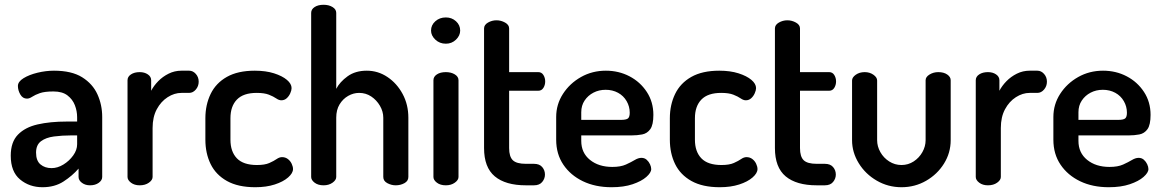

<svg xmlns="http://www.w3.org/2000/svg" viewBox="-20 -776 4869 804"><path d="M158 8Q103 8 64 -24.5Q25 -57 25 -124Q25 -181 55 -212Q85 -243 137.5 -255Q190 -267 259 -267H303V-285Q303 -311 293.5 -335.5Q284 -360 262.5 -376.5Q241 -393 204 -393Q167 -393 147 -386Q127 -379 115 -371Q103 -363 93 -363Q75 -363 65 -380.5Q55 -398 55 -416Q55 -434 78.5 -448.5Q102 -463 137 -471.5Q172 -480 206 -480Q280 -480 324 -452.5Q368 -425 388 -381Q408 -337 408 -286V-35Q408 -21 393.5 -10.5Q379 0 357 0Q337 0 323 -10.5Q309 -21 309 -35V-70Q283 -40 246 -16Q209 8 158 8ZM196 -72Q221 -72 245.5 -87Q270 -102 286.5 -125Q303 -148 303 -172V-209H278Q240 -209 206 -204.5Q172 -200 151.5 -184.5Q131 -169 131 -137Q131 -103 149.5 -87.5Q168 -72 196 -72Z M565 0Q543 0 528.5 -11Q514 -22 514 -35V-440Q514 -455 528.5 -464.5Q543 -474 565 -474Q585 -474 599 -464.5Q613 -455 613 -440V-396Q624 -417 642.5 -436Q661 -455 686 -467.5Q711 -480 740 -480H772Q788 -480 800 -466.5Q812 -453 812 -434Q812 -415 800 -401Q788 -387 772 -387H740Q710 -387 682 -369Q654 -351 636.5 -318.5Q619 -286 619 -240V-35Q619 -22 603.5 -11Q588 0 565 0Z M1049 8Q977 8 930.5 -18Q884 -44 862 -89Q840 -134 840 -191V-281Q840 -337 862 -382.5Q884 -428 930 -454Q976 -480 1047 -480Q1093 -480 1127.5 -469Q1162 -458 1181.5 -441.5Q1201 -425 1201 -407Q1201 -398 1195.5 -385.5Q1190 -373 1180.5 -364.5Q1171 -356 1158 -356Q1148 -356 1136.5 -364Q1125 -372 1106 -379.5Q1087 -387 1055 -387Q999 -387 972 -359Q945 -331 945 -281V-191Q945 -141 972 -113Q999 -85 1056 -85Q1089 -85 1108 -93.5Q1127 -102 1138.5 -110Q1150 -118 1161 -118Q1175 -118 1185.5 -110Q1196 -102 1201.5 -90Q1207 -78 1207 -68Q1207 -51 1186.5 -33Q1166 -15 1130.5 -3.5Q1095 8 1049 8Z M1335 0Q1312 0 1297.5 -11Q1283 -22 1283 -35V-722Q1283 -737 1297.5 -746.5Q1312 -756 1335 -756Q1357 -756 1372.5 -746.5Q1388 -737 1388 -722V-404Q1403 -433 1435.5 -456.5Q1468 -480 1516 -480Q1563 -480 1602.5 -453.5Q1642 -427 1666 -382.5Q1690 -338 1690 -283V-35Q1690 -18 1673.5 -9Q1657 0 1637 0Q1619 0 1602 -9Q1585 -18 1585 -35V-283Q1585 -309 1571 -333Q1557 -357 1534.5 -372Q1512 -387 1484 -387Q1460 -387 1438 -374.5Q1416 -362 1402 -339Q1388 -316 1388 -283V-35Q1388 -22 1372.5 -11Q1357 0 1335 0Z M1847 0Q1824 0 1809.5 -11Q1795 -22 1795 -35V-440Q1795 -455 1809.5 -464.5Q1824 -474 1847 -474Q1869 -474 1884.5 -464.5Q1900 -455 1900 -440V-35Q1900 -22 1884.5 -11Q1869 0 1847 0ZM1847 -593Q1821 -593 1803 -610Q1785 -627 1785 -648Q1785 -671 1803 -687Q1821 -703 1847 -703Q1872 -703 1889.5 -687Q1907 -671 1907 -648Q1907 -627 1889.5 -610Q1872 -593 1847 -593Z M2182 0Q2097 0 2052 -37.5Q2007 -75 2007 -156V-657Q2007 -672 2023.5 -681.5Q2040 -691 2059 -691Q2078 -691 2095 -681.5Q2112 -672 2112 -657V-474H2234Q2248 -474 2255.5 -462Q2263 -450 2263 -435Q2263 -420 2255.5 -408Q2248 -396 2234 -396H2112V-156Q2112 -120 2127.5 -105Q2143 -90 2182 -90H2216Q2239 -90 2250.5 -76.5Q2262 -63 2262 -45Q2262 -28 2250.5 -14Q2239 0 2216 0Z M2541 8Q2473 8 2421 -17Q2369 -42 2339 -86.5Q2309 -131 2309 -191V-286Q2309 -339 2337.5 -383Q2366 -427 2413 -453.5Q2460 -480 2517 -480Q2571 -480 2616 -456.5Q2661 -433 2688.5 -391Q2716 -349 2716 -295Q2716 -253 2703 -235Q2690 -217 2669 -213Q2648 -209 2625 -209H2414V-186Q2414 -136 2450.5 -106.5Q2487 -77 2544 -77Q2579 -77 2601 -87Q2623 -97 2638 -106Q2653 -115 2666 -115Q2679 -115 2688 -107Q2697 -99 2702 -88Q2707 -77 2707 -68Q2707 -53 2686.5 -35Q2666 -17 2629 -4.5Q2592 8 2541 8ZM2414 -274H2580Q2602 -274 2609.5 -280Q2617 -286 2617 -304Q2617 -330 2604 -352.5Q2591 -375 2568 -387.5Q2545 -400 2516 -400Q2488 -400 2465 -388Q2442 -376 2428 -355Q2414 -334 2414 -306Z M2994 8Q2922 8 2875.5 -18Q2829 -44 2807 -89Q2785 -134 2785 -191V-281Q2785 -337 2807 -382.5Q2829 -428 2875 -454Q2921 -480 2992 -480Q3038 -480 3072.5 -469Q3107 -458 3126.5 -441.5Q3146 -425 3146 -407Q3146 -398 3140.5 -385.5Q3135 -373 3125.5 -364.5Q3116 -356 3103 -356Q3093 -356 3081.5 -364Q3070 -372 3051 -379.5Q3032 -387 3000 -387Q2944 -387 2917 -359Q2890 -331 2890 -281V-191Q2890 -141 2917 -113Q2944 -85 3001 -85Q3034 -85 3053 -93.5Q3072 -102 3083.5 -110Q3095 -118 3106 -118Q3120 -118 3130.5 -110Q3141 -102 3146.5 -90Q3152 -78 3152 -68Q3152 -51 3131.5 -33Q3111 -15 3075.5 -3.5Q3040 8 2994 8Z M3400 0Q3315 0 3270 -37.5Q3225 -75 3225 -156V-657Q3225 -672 3241.5 -681.5Q3258 -691 3277 -691Q3296 -691 3313 -681.5Q3330 -672 3330 -657V-474H3452Q3466 -474 3473.5 -462Q3481 -450 3481 -435Q3481 -420 3473.5 -408Q3466 -396 3452 -396H3330V-156Q3330 -120 3345.5 -105Q3361 -90 3400 -90H3434Q3457 -90 3468.5 -76.5Q3480 -63 3480 -45Q3480 -28 3468.5 -14Q3457 0 3434 0Z M3755 8Q3699 8 3651.5 -19.5Q3604 -47 3576 -92.5Q3548 -138 3548 -189V-439Q3548 -452 3563.5 -463Q3579 -474 3601 -474Q3622 -474 3637.5 -463Q3653 -452 3653 -439V-189Q3653 -163 3666.5 -139Q3680 -115 3703.5 -100Q3727 -85 3755 -85Q3783 -85 3806 -100Q3829 -115 3842.5 -139Q3856 -163 3856 -189V-440Q3856 -454 3872.5 -464Q3889 -474 3909 -474Q3932 -474 3946.5 -464Q3961 -454 3961 -440V-189Q3961 -136 3933 -91Q3905 -46 3858 -19Q3811 8 3755 8Z M4117 0Q4095 0 4080.5 -11Q4066 -22 4066 -35V-440Q4066 -455 4080.5 -464.5Q4095 -474 4117 -474Q4137 -474 4151 -464.5Q4165 -455 4165 -440V-396Q4176 -417 4194.5 -436Q4213 -455 4238 -467.5Q4263 -480 4292 -480H4324Q4340 -480 4352 -466.5Q4364 -453 4364 -434Q4364 -415 4352 -401Q4340 -387 4324 -387H4292Q4262 -387 4234 -369Q4206 -351 4188.5 -318.5Q4171 -286 4171 -240V-35Q4171 -22 4155.5 -11Q4140 0 4117 0Z M4623 8Q4555 8 4503 -17Q4451 -42 4421 -86.5Q4391 -131 4391 -191V-286Q4391 -339 4419.5 -383Q4448 -427 4495 -453.5Q4542 -480 4599 -480Q4653 -480 4698 -456.5Q4743 -433 4770.5 -391Q4798 -349 4798 -295Q4798 -253 4785 -235Q4772 -217 4751 -213Q4730 -209 4707 -209H4496V-186Q4496 -136 4532.5 -106.5Q4569 -77 4626 -77Q4661 -77 4683 -87Q4705 -97 4720 -106Q4735 -115 4748 -115Q4761 -115 4770 -107Q4779 -99 4784 -88Q4789 -77 4789 -68Q4789 -53 4768.5 -35Q4748 -17 4711 -4.5Q4674 8 4623 8ZM4496 -274H4662Q4684 -274 4691.5 -280Q4699 -286 4699 -304Q4699 -330 4686 -352.5Q4673 -375 4650 -387.5Q4627 -400 4598 -400Q4570 -400 4547 -388Q4524 -376 4510 -355Q4496 -334 4496 -306Z"/></svg>

Font: Dosis SemiBold
Style: Regular
Weight: 600
Designer: EdgarTolentino, PabloImpallari, IginoMarini
Foundry: EdgarTolentino, PabloImpallari, IginoMarini
Version: Version 3.001; ttfautohint (v1.8.2)